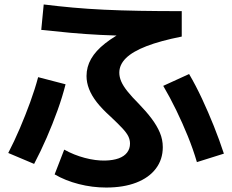

<svg xmlns="http://www.w3.org/2000/svg" viewBox="-20 -784 1040 861"><path d="M456 57Q394 57 333.5 41.5Q273 26 225 -2L268 -113Q311 -89 360 -76Q409 -63 452 -64Q488 -65 512.5 -74Q537 -83 550 -100Q563 -117 563 -140Q563 -157 555.5 -172.5Q548 -188 529.5 -208Q511 -228 477 -260Q438 -295 414.5 -325Q391 -355 379.5 -384.5Q368 -414 368 -443Q368 -484 388.5 -520Q409 -556 451.5 -589.5Q494 -623 560 -656L580 -623Q500 -624 430 -627.5Q360 -631 295 -637Q230 -643 165 -650L176 -764Q240 -756 306.5 -750Q373 -744 446.5 -740.5Q520 -737 606 -735.5Q692 -734 795 -734V-620Q699 -601 637 -577Q575 -553 545 -523.5Q515 -494 515 -458Q515 -439 523.5 -419Q532 -399 551.5 -374.5Q571 -350 602 -319Q636 -284 660 -252Q684 -220 697 -189Q710 -158 710 -124Q710 -69 679 -28Q648 13 591 35Q534 57 456 57ZM17 -98Q44 -150 69 -208.5Q94 -267 115.5 -326Q137 -385 151 -438L274 -406Q260 -350 238 -289Q216 -228 189.5 -167Q163 -106 133 -49ZM863 -57Q846 -115 822 -174Q798 -233 770 -290.5Q742 -348 712 -399L828 -452Q858 -401 886 -341Q914 -281 939 -218.5Q964 -156 984 -95Z"/></svg>

Font: M PLUS 2 Thin
Style: Bold
Weight: 700
Version: Version 1.001